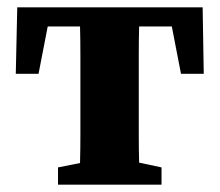

<svg xmlns="http://www.w3.org/2000/svg" viewBox="-20 -503 598 523"><path d="M23 -302 27 -483H532L535 -302H473L448 -431H359Q358 -394 358 -350Q358 -306 358 -273V-210Q358 -179 358 -137.5Q358 -96 359 -60L420 -47V0H138V-47L198 -59Q199 -96 199 -137.5Q199 -179 199 -210V-273Q199 -306 199 -350Q199 -394 198 -431H110L85 -302Z"/></svg>

Font: Source Serif 4
Style: Bold
Weight: 700
Designer: Frank Grießhammer
Foundry: Adobe
Version: Version 4.005;hotconv 1.1.0;makeotfexe 2.6.0